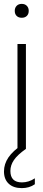

<svg xmlns="http://www.w3.org/2000/svg" viewBox="-20 -767 224 989"><path d="M70 0V-540.5H113.5V0ZM92 -675.5Q75.5 -675.5 65.8 -685Q56 -694.5 56 -711Q56 -727 65.8 -737Q75.5 -747 92 -747Q108.5 -747 118.2 -737Q128 -727 128 -711Q128 -694.5 118.2 -685Q108.5 -675.5 92 -675.5ZM92.5 202Q49 202 24.8 179.2Q0.5 156.5 0.5 116Q0.5 78 23.2 44.2Q46 10.5 97 -24L113.5 0Q70.5 30 52 57Q33.5 84 33.5 113.5Q33.5 172.5 93 172.5Q128 172.5 159.5 151.5V182Q131 202 92.5 202Z"/></svg>

Font: Encode Sans Condensed Condensed ExtraLight
Style: Regular
Weight: 200
Width: 3
Designer: Multiple Designers
Foundry: Impallari Type
Version: Version 3.000; ttfautohint (v1.8.3) -l 8 -r 50 -G 200 -x 14 